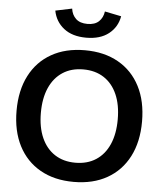

<svg xmlns="http://www.w3.org/2000/svg" viewBox="-62 -991 892 1057"><g transform="rotate(5 384.5 -463.0)"><path d="M384.3 12.2Q277.3 12.2 199.5 -32Q121.6 -76.2 79.6 -157.7Q37.6 -239.3 37.6 -351.6Q37.6 -463.9 79.6 -545.4Q121.6 -627 199.5 -671.1Q277.3 -715.3 384.3 -715.3Q491.2 -715.3 569.1 -671.1Q647 -627 689 -545.4Q731 -463.9 731 -351.6Q731 -239.3 689 -157.7Q647 -76.2 569.1 -32Q491.2 12.2 384.3 12.2ZM384.3 -93.8Q450.7 -93.8 498.3 -124.8Q545.9 -155.8 571.3 -213.6Q596.7 -271.5 596.7 -351.6Q596.7 -432.1 571.3 -489.7Q545.9 -547.4 498.3 -578.4Q450.7 -609.4 384.3 -609.4Q318.4 -609.4 270.8 -578.4Q223.1 -547.4 197.5 -489.7Q171.9 -432.1 171.9 -351.6Q171.9 -271.5 197.5 -213.6Q223.1 -155.8 270.8 -124.8Q318.4 -93.8 384.3 -93.8ZM384.3 -784.7Q307.1 -784.7 260.3 -821.5Q213.4 -858.4 202.1 -918.5L293.5 -937.5Q298.3 -902.8 320.8 -881.8Q343.3 -860.8 384.3 -860.8Q425.3 -860.8 447.5 -881.8Q469.7 -902.8 474.6 -937.5L565.9 -918.9Q555.2 -858.4 508.3 -821.5Q461.4 -784.7 384.3 -784.7Z"/></g></svg>

Font: Schibsted Grotesk SemiBold
Style: Regular
Weight: 600
Designer: Bakken & Baeck AS, Henrik Kongsvoll
Foundry: Schibsted ASA
Version: Version 1.100;gftools[0.9.25]